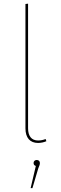

<svg xmlns="http://www.w3.org/2000/svg" viewBox="-20 -753 323 1024"><path d="M182.9 9.4C199.1 9.4 214.9 5.6 227.3 0.1L223.4 -11.7C211.4 -6.7 197.8 -3.7 183.3 -3.7C147.3 -3.7 129.7 -27.9 129.7 -69.1V-733.4L115.7 -731.7V-68.7C115.7 -17.3 140.7 9.4 182.8 9.4ZM175.7 100.2C165.8 100.2 159.1 107.3 159.1 116.3C159.1 124.9 163.3 129.9 171.1 132L143.4 250.2H153L184 145.3C190.6 129.2 192.7 124.3 192.7 116.3C192.7 107.3 186.8 100.2 175.7 100.2Z"/></svg>

Font: Fira Sans Hair
Style: Regular
Weight: 100
Designer: bBox Type GmbH & Carrois Corporate GbR & Edenspiekermann AG
Foundry: bBox Type GmbH & Carrois Corporate GbR & Edenspiekermann AG
Version: Version 4.300;PS 004.300;hotconv 1.0.88;makeotf.lib2.5.64775